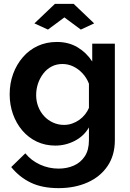

<svg xmlns="http://www.w3.org/2000/svg" viewBox="-20 -750 674 993"><path d="M30 -262Q30 -319 48 -368Q66 -417 98.5 -454.5Q131 -492 175.5 -512.5Q220 -533 274 -533Q335 -533 381 -505.5Q427 -478 457 -432V-524H574V-25Q574 53 536.5 108.5Q499 164 433 193.5Q367 223 283 223Q198 223 139 194.5Q80 166 38 114L111 43Q141 80 186.5 101Q232 122 283 122Q326 122 361.5 106.5Q397 91 418.5 58.5Q440 26 440 -25V-91Q414 -46 366.5 -21.5Q319 3 266 3Q214 3 170.5 -17.5Q127 -38 95.5 -75Q64 -112 47 -160Q30 -208 30 -262ZM440 -192V-317Q428 -348 406.5 -371Q385 -394 358.5 -406.5Q332 -419 303 -419Q272 -419 247 -406Q222 -393 204 -369.5Q186 -346 176.5 -317.5Q167 -289 167 -258Q167 -226 178 -198Q189 -170 208.5 -149Q228 -128 254.5 -116Q281 -104 311 -104Q333 -104 353 -111Q373 -118 390 -130Q407 -142 420 -158.5Q433 -175 440 -192ZM158 -629 264 -730H361L467 -629L398 -597L313 -660L228 -597Z"/></svg>

Font: YasnoRaleway
Style: Bold
Weight: 700
Designer: Matt McInerney, Pablo Impallari, Rodrigo Fuenzalida
Foundry: Matt McInerney, Pablo Impallari, Rodrigo Fuenzalida
Version: Version 4.026